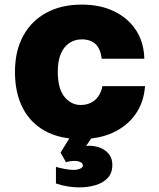

<svg xmlns="http://www.w3.org/2000/svg" viewBox="-20 -592 690 834"><path d="M330 12Q240 12 176 -23Q112 -58 78.5 -123.5Q45 -189 45 -280Q45 -371 81 -436.5Q117 -502 182 -537Q247 -572 335 -572Q416 -572 476.5 -542.5Q537 -513 571 -460.5Q605 -408 607 -337H422Q416 -381 394.5 -401Q373 -421 335 -421Q305 -421 281 -405Q257 -389 244 -358Q231 -327 231 -280Q231 -207 260 -171.5Q289 -136 330 -136Q355 -136 374.5 -145.5Q394 -155 407 -173.5Q420 -192 425 -218H610Q605 -148 569 -96.5Q533 -45 472 -16.5Q411 12 330 12ZM323 222Q302 222 275.5 218Q249 214 223 205V133Q237 137 259.5 141.5Q282 146 299 146Q315 146 327.5 141Q340 136 340 126Q340 117 329 112Q318 107 303 107Q293 107 283.5 108.5Q274 110 267 113L243 71L306 -31L387 -6L354 42Q357 42 360 41.5Q363 41 365 41Q393 41 416.5 50.5Q440 60 454 78.5Q468 97 468 124Q468 160 447.5 181.5Q427 203 394 212.5Q361 222 323 222Z"/></svg>

Font: Azeret Mono Thin ExtraBold
Style: Regular
Weight: 800
Version: Version 1.002